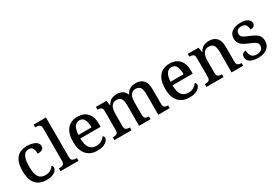

<svg xmlns="http://www.w3.org/2000/svg" viewBox="47 -1731 3886 2711"><g transform="rotate(-30 1990.0 -375.0)"><path d="M286 10Q218 10 165 -17.5Q112 -45 82.5 -105.5Q53 -166 53 -265Q53 -373 83 -434Q113 -495 165 -521Q217 -547 282 -547Q330 -547 371 -535Q412 -523 437.5 -500Q463 -477 463 -444Q463 -410 439.5 -392.5Q416 -375 362 -375Q362 -423 346 -458.5Q330 -494 283 -494Q247 -494 220.5 -474Q194 -454 180 -404.5Q166 -355 166 -266Q166 -161 199 -109.5Q232 -58 308 -58Q356 -58 391.5 -78.5Q427 -99 444 -131Q463 -117 463 -90Q463 -66 443.5 -43Q424 -20 385 -5Q346 10 286 10Z M516 0V-45H529Q562 -45 585 -58Q608 -71 608 -117V-649Q608 -678 596.5 -692Q585 -706 567 -710.5Q549 -715 529 -715H516V-760H718V-117Q718 -71 741 -58Q764 -45 797 -45H810V0Z M1116 10Q1002 10 939.5 -62Q877 -134 877 -264Q877 -405 936.5 -476Q996 -547 1106 -547Q1206 -547 1263.5 -486.5Q1321 -426 1321 -307V-260H990Q992 -153 1028.5 -104.5Q1065 -56 1136 -56Q1188 -56 1223.5 -78.5Q1259 -101 1277 -130Q1285 -127 1292.5 -117Q1300 -107 1300 -93Q1300 -72 1280 -48Q1260 -24 1219.5 -7Q1179 10 1116 10ZM1206 -317Q1206 -395 1183 -442.5Q1160 -490 1105 -490Q1053 -490 1024.5 -445.5Q996 -401 992 -317Z M1395 0V-45H1406Q1440 -45 1461 -57.5Q1482 -70 1482 -116V-425Q1482 -468 1460.5 -480Q1439 -492 1406 -492H1403V-536H1575L1588 -458H1593Q1621 -510 1658.5 -528.5Q1696 -547 1746 -547Q1796 -547 1834.5 -526.5Q1873 -506 1891 -458H1899Q1927 -510 1967 -528.5Q2007 -547 2056 -547Q2134 -547 2177.5 -500.5Q2221 -454 2221 -352V-117Q2221 -70 2241 -57.5Q2261 -45 2295 -45H2298V0H2111V-341Q2111 -406 2089 -441.5Q2067 -477 2013 -477Q1974 -477 1951 -456.5Q1928 -436 1918 -402.5Q1908 -369 1908 -330V-117Q1908 -70 1928.5 -57.5Q1949 -45 1982 -45H1985V0H1798V-341Q1798 -406 1776.5 -441.5Q1755 -477 1701 -477Q1660 -477 1636 -454.5Q1612 -432 1602 -395.5Q1592 -359 1592 -317V-112Q1592 -68 1615 -56.5Q1638 -45 1671 -45H1674V0Z M2617 10Q2503 10 2440.5 -62Q2378 -134 2378 -264Q2378 -405 2437.5 -476Q2497 -547 2607 -547Q2707 -547 2764.5 -486.5Q2822 -426 2822 -307V-260H2491Q2493 -153 2529.5 -104.5Q2566 -56 2637 -56Q2689 -56 2724.5 -78.5Q2760 -101 2778 -130Q2786 -127 2793.5 -117Q2801 -107 2801 -93Q2801 -72 2781 -48Q2761 -24 2720.5 -7Q2680 10 2617 10ZM2707 -317Q2707 -395 2684 -442.5Q2661 -490 2606 -490Q2554 -490 2525.5 -445.5Q2497 -401 2493 -317Z M2896 0V-45H2903Q2937 -45 2960 -57.5Q2983 -70 2983 -116V-424Q2983 -467 2961 -479Q2939 -491 2906 -491H2901V-536H3076L3089 -458H3094Q3123 -510 3161 -528.5Q3199 -547 3249 -547Q3328 -547 3372 -500.5Q3416 -454 3416 -352V-117Q3416 -70 3435.5 -57.5Q3455 -45 3489 -45H3494V0H3306V-341Q3306 -406 3284 -441.5Q3262 -477 3205 -477Q3163 -477 3138.5 -454.5Q3114 -432 3103.5 -395.5Q3093 -359 3093 -317V-112Q3093 -68 3115 -56.5Q3137 -45 3170 -45H3175V0Z M3736 10Q3653 10 3608 -18Q3563 -46 3563 -98Q3563 -125 3574 -140.5Q3585 -156 3601.5 -162.5Q3618 -169 3633 -169Q3633 -114 3658 -78Q3683 -42 3742 -42Q3794 -42 3821 -66Q3848 -90 3848 -127Q3848 -151 3837 -167Q3826 -183 3799.5 -197.5Q3773 -212 3726 -231Q3673 -253 3638 -274.5Q3603 -296 3586.5 -325.5Q3570 -355 3570 -400Q3570 -471 3623.5 -508.5Q3677 -546 3765 -546Q3842 -546 3880 -518Q3918 -490 3918 -453Q3918 -425 3898 -408Q3878 -391 3840 -391Q3840 -441 3818 -468.5Q3796 -496 3752 -496Q3705 -496 3683 -475.5Q3661 -455 3661 -421Q3661 -385 3689 -365Q3717 -345 3784 -319Q3864 -287 3901.5 -252Q3939 -217 3939 -151Q3939 -73 3884 -31.5Q3829 10 3736 10Z"/></g></svg>

Font: Noto Serif Sinhala Medium
Style: Regular
Weight: 500
Designer: Jelle Bosma - Monotype Design Team
Foundry: Monotype Imaging Inc.
Version: Version 2.007; ttfautohint (v1.8.4.7-5d5b)